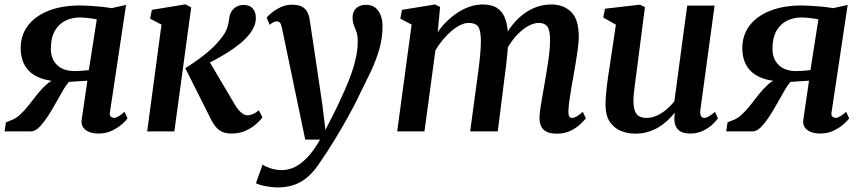

<svg xmlns="http://www.w3.org/2000/svg" viewBox="-36 -588 3860 859"><path d="M521 -88 534.5 -58.5Q530.5 -51.5 512.8 -35Q495 -18.5 467.2 -4.5Q439.5 9.5 404.5 9.5Q368 9.5 347.2 -6.5Q326.5 -22.5 329 -49L355 -227Q344 -226 328.8 -225.2Q313.5 -224.5 298.2 -223.5Q283 -222.5 272 -221.5Q260.5 -208.5 248.8 -188.8Q237 -169 223.8 -144.8Q210.5 -120.5 194.5 -94Q172 -56 148.2 -28Q124.5 0 101 0H-15.5L-9.5 -40.5L8.5 -48Q32.5 -55.5 53.2 -74.5Q74 -93.5 93 -118Q112 -142.5 131.2 -166.8Q150.5 -191 171.8 -210Q193 -229 218 -236.5L235 -223Q181.5 -225 146.8 -238Q112 -251 92.5 -271.8Q73 -292.5 64.8 -318.2Q56.5 -344 56.5 -371.5Q56.5 -431 89.2 -473.8Q122 -516.5 181.5 -540Q241 -563.5 322 -563.5Q337 -563.5 360.2 -562.2Q383.5 -561 410.5 -558.5Q437.5 -556 463 -551.5L528 -566L455.5 -83.5Q453.5 -70.5 460.8 -65.5Q468 -60.5 473.5 -60.5Q482 -60.5 494.2 -67.5Q506.5 -74.5 521 -88ZM361.5 -274.5 397 -501.5Q390.5 -503 377 -505Q363.5 -507 348.5 -508.5Q333.5 -510 322.5 -510Q286 -510 256.2 -495.2Q226.5 -480.5 209 -449.5Q191.5 -418.5 191.5 -369Q191.5 -324 219.5 -297Q247.5 -270 298 -270Q306.5 -270 319.5 -270.8Q332.5 -271.5 344.5 -272.5Q356.5 -273.5 361.5 -274.5Z M622.5 0 686.5 -478 635.5 -504.5 643.5 -544 794 -568.5 819.5 -555 744 0ZM1000.5 9.5Q973.5 9.5 956.2 0.8Q939 -8 928.8 -21.2Q918.5 -34.5 911.5 -47L793 -283Q824 -302.5 852.2 -322.8Q880.5 -343 905.2 -365.2Q930 -387.5 951 -414Q973.5 -441.5 980.2 -462.5Q987 -483.5 989 -502.5Q991.5 -525.5 1001.5 -539.5Q1011.5 -553.5 1025.5 -559.8Q1039.5 -566 1053.5 -566Q1081 -566 1094.5 -550.2Q1108 -534.5 1108.5 -512Q1109.5 -491 1102.2 -473.2Q1095 -455.5 1084 -440Q1066 -416 1039 -393.8Q1012 -371.5 981.8 -352.8Q951.5 -334 923.8 -319.2Q896 -304.5 876 -295L887 -336L1016.5 -117Q1029 -96.5 1043.5 -84.2Q1058 -72 1070.5 -72Q1080 -72 1093.8 -77Q1107.5 -82 1122 -95L1138 -63Q1129.5 -50.5 1110.2 -33.2Q1091 -16 1063 -3.2Q1035 9.5 1000.5 9.5Z M1225.5 -462.5Q1222 -480 1216.5 -486.2Q1211 -492.5 1203 -492.5Q1195.5 -492.5 1187.8 -488.8Q1180 -485 1170.5 -477L1157 -509.5Q1161.5 -515.5 1177.5 -529.2Q1193.5 -543 1218 -555Q1242.5 -567 1271 -567Q1297.5 -567 1313.5 -559Q1329.5 -551 1338 -536Q1346.5 -521 1349.5 -500Q1356.5 -452.5 1363.8 -405Q1371 -357.5 1378 -310.2Q1385 -263 1392 -215.8Q1399 -168.5 1406 -121L1420 -6.5L1473 -111.5Q1491 -150 1507.5 -187.2Q1524 -224.5 1536.8 -260.8Q1549.5 -297 1557 -332.8Q1564.5 -368.5 1564.5 -403.5Q1564.5 -429 1559 -444.5Q1553.5 -460 1547.5 -474.5Q1541.5 -489 1541.5 -510.5Q1541.5 -536 1557.5 -551.2Q1573.5 -566.5 1602 -566.5Q1626.5 -566.5 1642.8 -553.8Q1659 -541 1667.2 -519.2Q1675.5 -497.5 1675.5 -472Q1675.5 -418 1660.8 -367.2Q1646 -316.5 1623.2 -268.5Q1600.5 -220.5 1577 -174Q1561 -139.5 1542 -103.8Q1523 -68 1503 -33.2Q1483 1.5 1464 32.8Q1445 64 1428.5 89.5Q1412 115 1399.5 132.5Q1374.5 172.5 1346 198.8Q1317.5 225 1283.5 237.8Q1249.5 250.5 1206.5 250.5Q1180.5 250.5 1150.5 244.5Q1120.5 238.5 1109 231.5L1139 148Q1148.5 156 1172.8 164.5Q1197 173 1226 173Q1254.5 173 1282.8 159.2Q1311 145.5 1339.5 115.8Q1368 86 1396 36.5H1329.5Z M1933 -557 1922.5 -444Q1939.5 -469.5 1962.5 -492Q1985.5 -514.5 2011.8 -531.8Q2038 -549 2066.5 -558.5Q2095 -568 2124.5 -568Q2160.5 -568 2184.8 -554.2Q2209 -540.5 2222 -510.2Q2235 -480 2237 -429.5Q2237 -423 2237 -416Q2237 -409 2236.5 -402Q2236 -395 2235.5 -387L2217.5 -413Q2234 -448.5 2256.8 -476.8Q2279.5 -505 2306.8 -525.5Q2334 -546 2365.2 -557Q2396.5 -568 2431 -568Q2484.5 -568 2519 -535Q2553.5 -502 2553.5 -421.5Q2553.5 -403 2549.5 -372.5Q2545.5 -342 2540 -308.2Q2534.5 -274.5 2529.5 -247Q2525 -222 2520 -193.8Q2515 -165.5 2511.5 -138.8Q2508 -112 2507 -91Q2506.5 -73.5 2510.8 -67Q2515 -60.5 2522.5 -60.5Q2532.5 -60.5 2543.2 -66.5Q2554 -72.5 2571.5 -87.5L2585 -58.5Q2579.5 -51.5 2563 -35Q2546.5 -18.5 2519.5 -4.2Q2492.5 10 2455.5 10Q2423.5 10 2406.5 0Q2389.5 -10 2383.5 -26.2Q2377.5 -42.5 2377.5 -61.5Q2378 -80 2382 -106.5Q2386 -133 2391.5 -162.5Q2397 -192 2401.5 -220.5Q2406 -247.5 2411.5 -280.2Q2417 -313 2421 -346.8Q2425 -380.5 2425 -409.5Q2424.5 -454.5 2412.2 -470Q2400 -485.5 2374.5 -485.5Q2355 -485.5 2332.8 -474.5Q2310.5 -463.5 2288.8 -443.2Q2267 -423 2248.2 -395.5Q2229.5 -368 2216.5 -335.5L2237.5 -406.5Q2237 -383.5 2234.5 -355.5Q2232 -327.5 2228.8 -299.5Q2225.5 -271.5 2222 -247L2191 0H2067.5L2097 -219Q2101 -246.5 2105.2 -279.5Q2109.5 -312.5 2112.5 -346Q2115.5 -379.5 2115.5 -408Q2114.5 -456 2102 -470.8Q2089.5 -485.5 2060 -485.5Q2043.5 -485.5 2023.8 -476Q2004 -466.5 1984 -449.5Q1964 -432.5 1945.5 -410.2Q1927 -388 1912 -363L1863 0H1741L1805.5 -478L1755 -504.5L1762.5 -544L1910 -568Z M2805.5 10Q2773 10 2743 -1.8Q2713 -13.5 2693.2 -41.5Q2673.5 -69.5 2673 -118.5Q2673 -136 2674.5 -156.8Q2676 -177.5 2678.8 -200.8Q2681.5 -224 2685 -247.8Q2688.5 -271.5 2692 -293.5L2719.5 -477.5L2663 -509.5L2670.5 -549L2827 -567L2849.5 -556L2815 -289.5Q2812.5 -268 2809.5 -247Q2806.5 -226 2804 -206.2Q2801.5 -186.5 2799.8 -169Q2798 -151.5 2798 -137Q2798 -107.5 2804.8 -90.8Q2811.5 -74 2824.8 -67.2Q2838 -60.5 2857 -60.5Q2880.5 -60.5 2903.5 -71.2Q2926.5 -82 2946.5 -99Q2966.5 -116 2981 -134.5L3038.5 -563H3161L3097.5 -97Q3095 -78 3100 -69.2Q3105 -60.5 3114.5 -60.5Q3124 -60.5 3134.2 -66.5Q3144.5 -72.5 3163 -87.5L3176 -58.5Q3171.5 -51 3155 -34.5Q3138.5 -18 3112 -4.2Q3085.5 9.5 3052 9.5Q3017 9.5 2999.8 -6.2Q2982.5 -22 2981.5 -48.5Q2981 -51 2981 -54.5Q2981 -58 2981.2 -62.5Q2981.5 -67 2982 -71.8Q2982.5 -76.5 2983 -81L2981.5 -82Q2967.5 -65 2950.2 -48.8Q2933 -32.5 2911.2 -19.2Q2889.5 -6 2863.2 2Q2837 10 2805.5 10Z M3749.5 -88 3763 -58.5Q3759 -51.5 3741.2 -35Q3723.5 -18.5 3695.8 -4.5Q3668 9.5 3633 9.5Q3596.5 9.5 3575.8 -6.5Q3555 -22.5 3557.5 -49L3583.5 -227Q3572.5 -226 3557.2 -225.2Q3542 -224.5 3526.8 -223.5Q3511.5 -222.5 3500.5 -221.5Q3489 -208.5 3477.2 -188.8Q3465.5 -169 3452.2 -144.8Q3439 -120.5 3423 -94Q3400.5 -56 3376.8 -28Q3353 0 3329.5 0H3213L3219 -40.5L3237 -48Q3261 -55.5 3281.8 -74.5Q3302.5 -93.5 3321.5 -118Q3340.5 -142.5 3359.8 -166.8Q3379 -191 3400.2 -210Q3421.5 -229 3446.5 -236.5L3463.5 -223Q3410 -225 3375.2 -238Q3340.5 -251 3321 -271.8Q3301.5 -292.5 3293.2 -318.2Q3285 -344 3285 -371.5Q3285 -431 3317.8 -473.8Q3350.5 -516.5 3410 -540Q3469.5 -563.5 3550.5 -563.5Q3565.5 -563.5 3588.8 -562.2Q3612 -561 3639 -558.5Q3666 -556 3691.5 -551.5L3756.5 -566L3684 -83.5Q3682 -70.5 3689.2 -65.5Q3696.5 -60.5 3702 -60.5Q3710.5 -60.5 3722.8 -67.5Q3735 -74.5 3749.5 -88ZM3590 -274.5 3625.5 -501.5Q3619 -503 3605.5 -505Q3592 -507 3577 -508.5Q3562 -510 3551 -510Q3514.5 -510 3484.8 -495.2Q3455 -480.5 3437.5 -449.5Q3420 -418.5 3420 -369Q3420 -324 3448 -297Q3476 -270 3526.5 -270Q3535 -270 3548 -270.8Q3561 -271.5 3573 -272.5Q3585 -273.5 3590 -274.5Z"/></svg>

Font: Merriweather SemiBold
Style: Italic
Weight: 600
Italic angle: -7.8°
Version: Version 2.101